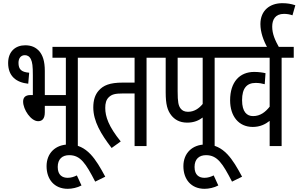

<svg xmlns="http://www.w3.org/2000/svg" viewBox="-20 -916 1872 1204"><path d="M138 -632C77 -632 31 -593 31 -521C31 -438 82 -399 157 -391L163 -460C113 -464 96 -482 96 -522C96 -550 110 -570 136 -570C151 -570 165 -563 174 -544C183 -525 186 -501 186 -445V-320H172C136 -320 125 -302 125 -279C125 -229 174 -156 219 -156C244 -156 261 -171 261 -212V-252H393V0H468V-554H544V-622H309V-554H393V-320H261V-471C261 -535 247 -569 228 -593C205 -620 176 -632 138 -632Z M491 247 462 184C443 193 426 199 404 199C372 199 342 183 342 131C342 81 371 57 414 57C485 57 518 109 577 223L640 192C581 82 525 -10 412 -10C327 -10 272 45 272 126C272 208 320 268 405 268C431 268 465 261 491 247Z M899 -554H975V-622H532V-554H824V-398H749C669 -398 628 -381 599 -348C576 -322 565 -288 565 -242C565 -156 613 -75 680 12L737 -29C661 -123 640 -185 640 -239C640 -267 645 -291 664 -308C682 -324 701 -330 753 -330H824V0H899Z M1326 -554H1402V-622H963V-554H1019V-337C1019 -261 1030 -224 1054 -193C1074 -168 1104 -147 1154 -147C1197 -147 1227 -161 1251 -179V0H1326ZM1251 -554V-264C1228 -236 1198 -215 1159 -215C1138 -215 1123 -222 1113 -235C1099 -253 1094 -275 1094 -344V-554Z M1349 247 1320 184C1301 193 1284 199 1262 199C1230 199 1200 183 1200 131C1200 81 1229 57 1272 57C1343 57 1376 109 1435 223L1498 192C1439 82 1383 -10 1270 -10C1185 -10 1130 45 1130 126C1130 208 1178 268 1263 268C1289 268 1323 261 1349 247Z M1822 -554V-622H1390V-554H1671V-247C1644 -213 1612 -188 1567 -188C1529 -188 1498 -213 1498 -288C1498 -363 1528 -396 1583 -396C1604 -396 1622 -393 1640 -388L1645 -457C1629 -461 1602 -465 1574 -465C1483 -465 1423 -402 1423 -287C1423 -187 1477 -120 1565 -120C1611 -120 1644 -137 1671 -158V0H1746V-554Z M1658 -615H1732C1705 -663 1687 -703 1687 -749C1687 -793 1706 -829 1761 -829C1779 -829 1797 -826 1814 -820L1832 -883C1805 -892 1781 -896 1750 -896C1673 -896 1613 -851 1613 -765C1613 -714 1632 -661 1658 -615Z"/></svg>

Font: Noto Sans ExtraCondensed
Style: Italic
Weight: 400
Width: 2
Italic angle: -12°
Designer: Monotype Design Team
Foundry: Monotype Imaging Inc.
Version: Version 2.013